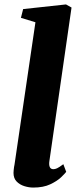

<svg xmlns="http://www.w3.org/2000/svg" viewBox="-20 -837 354 867"><path d="M203 -109.5Q200.5 -92.5 204.8 -82.8Q209 -73 221 -73Q228.5 -73 237.5 -77Q246.5 -81 266 -95.5L279 -61Q273 -53 255.5 -36.2Q238 -19.5 207 -4.8Q176 10 130 10Q110.5 10 89.8 3.5Q69 -3 55 -17.5Q41 -32 41 -56Q41 -62 41.8 -69.2Q42.5 -76.5 43.5 -83.2Q44.5 -90 45.5 -93.5L140 -736.5L74.5 -756.5L84.5 -796L278 -817L303 -803Z"/></svg>

Font: Merriweather 20pt Black
Style: Italic
Weight: 900
Italic angle: -7.8°
Version: Version 2.101